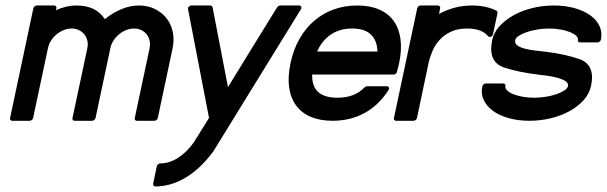

<svg xmlns="http://www.w3.org/2000/svg" viewBox="-20 -423 2175 688"><path d="M254.4 -403.3Q288.1 -403.3 313 -391.8Q337.9 -380.4 356 -354.5Q383.3 -377 414.8 -390.1Q446.3 -403.3 478 -403.3Q509.3 -403.3 534.4 -391.1Q559.6 -378.9 576.2 -358.2Q592.8 -337.4 598.9 -309.6Q605 -281.7 598.6 -250.5L545.4 0Q544.4 3.9 540.8 6.8Q537.1 9.8 533.2 9.8H470.2Q466.3 9.8 464.1 6.8Q461.9 3.9 462.9 0L516.1 -250.5Q519 -264.2 516.1 -277.1Q513.2 -290 505.9 -299.6Q498.5 -309.1 486.8 -314.9Q475.1 -320.8 460.4 -320.8Q445.8 -320.8 431.9 -315.2Q418 -309.6 406.5 -300Q395 -290.5 386.7 -277.8Q378.4 -265.1 375.5 -250.5L322.3 0Q321.3 3.9 317.6 6.8Q314 9.8 310.1 9.8H247.1Q243.2 9.8 241 6.8Q238.8 3.9 239.7 0L293 -250.5Q295.9 -264.2 293 -277.1Q290 -290 282.5 -299.6Q274.9 -309.1 263.2 -314.9Q251.5 -320.8 236.8 -320.8Q222.2 -320.8 208.3 -315.2Q194.3 -309.6 182.9 -300Q171.4 -290.5 163.1 -277.8Q154.8 -265.1 151.9 -250.5L98.6 0Q97.7 3.9 94 6.8Q90.3 9.8 86.4 9.8H23.4Q19.5 9.8 17.3 6.8Q15.1 3.9 16.1 0L99.6 -393.6Q100.6 -397.5 104 -400.4Q107.4 -403.3 111.3 -403.3H174.3Q178.2 -403.3 180.7 -400.4Q183.1 -397.5 182.1 -393.6L180.7 -386.2Q197.8 -394.5 216.6 -398.9Q235.4 -403.3 254.4 -403.3Z M733.9 -403.3Q736.3 -403.3 738.8 -401.4Q741.2 -399.4 741.7 -397L796.9 -110.8Q841.3 -183.1 885 -254.2Q928.7 -325.2 973.1 -397Q975.1 -399.4 978.3 -401.4Q981.4 -403.3 983.9 -403.3H1051.8Q1057.1 -403.3 1059.3 -399.2Q1061.5 -395 1058.1 -389.6L744.6 119.1Q697.8 182.6 644.5 213.9Q591.3 245.1 536.6 245.1Q532.7 245.1 530.3 242.2Q527.8 239.3 528.8 235.4L542 172.4Q543 168.5 546.6 165.5Q550.3 162.6 554.2 162.6Q586.4 162.6 617.7 142.8Q648.9 123 675.8 85.4L675.3 85.9Q689.5 63.5 702.1 42.7Q714.8 22 729 -0.5Q710.4 -98.1 691.4 -195.3Q672.4 -292.5 653.8 -390.1Q652.8 -395.5 656.7 -399.4Q660.6 -403.3 666 -403.3Z M1259.8 -403.3Q1305.2 -403.3 1338.1 -389.2Q1371.1 -375 1390.4 -348.4Q1409.7 -321.8 1415 -283.4Q1420.4 -245.1 1410.2 -196.8Q1408.2 -188 1406.2 -179.9Q1404.3 -171.9 1401.9 -164.6Q1400.9 -160.6 1397.5 -158.2Q1394 -155.8 1390.1 -155.8H1098.6Q1097.7 -112.8 1120.6 -92.8Q1143.6 -72.8 1189.5 -72.8Q1219.7 -72.8 1244.4 -82Q1269 -91.3 1286.1 -109.9Q1290 -113.8 1294.9 -113.8H1366.2Q1371.6 -113.8 1373.5 -109.6Q1375.5 -105.5 1372.1 -100.1Q1336.9 -45.4 1285.9 -17.8Q1234.9 9.8 1171.9 9.8Q1127 9.8 1094 -4.2Q1061 -18.1 1041.3 -44.7Q1021.5 -71.3 1016.1 -109.6Q1010.7 -147.9 1021 -196.8Q1031.2 -245.1 1053 -283.4Q1074.7 -321.8 1105.7 -348.4Q1136.7 -375 1175.8 -389.2Q1214.8 -403.3 1259.8 -403.3ZM1332.5 -238.3Q1331.5 -277.8 1309.1 -299.3Q1286.6 -320.8 1242.2 -320.8Q1197.3 -320.8 1165.5 -299.3Q1133.8 -277.8 1116.2 -238.3Z M1549.3 -403.3Q1553.2 -403.3 1555.7 -400.4Q1558.1 -397.5 1557.1 -393.6L1553.2 -373Q1579.6 -387.7 1609.4 -395.5Q1639.2 -403.3 1671.4 -403.3Q1721.7 -403.3 1758.8 -384.8Q1760.7 -383.8 1762 -381.1Q1763.2 -378.4 1762.7 -376L1746.6 -300.8Q1745.1 -293.9 1739 -291.5Q1732.9 -289.1 1728.5 -293.9Q1706.1 -320.8 1653.8 -320.8Q1620.6 -320.8 1596.7 -309.8Q1572.8 -298.8 1556.2 -281Q1539.6 -263.2 1530 -241Q1520.5 -218.8 1515.6 -196.8L1474.1 0Q1473.1 3.9 1469.5 6.8Q1465.8 9.8 1461.9 9.8H1398.9Q1395 9.8 1392.8 6.8Q1390.6 3.9 1391.6 0L1475.1 -393.6Q1476.1 -397.5 1479.5 -400.4Q1482.9 -403.3 1486.8 -403.3Z M2058.1 -271Q2054.2 -271 2052 -273.9Q2049.8 -276.9 2050.8 -280.8Q2052.2 -288.1 2044.4 -295.2Q2036.6 -302.2 2022.2 -308.1Q2007.8 -314 1988.3 -317.4Q1968.8 -320.8 1947.3 -320.8Q1925.3 -320.8 1904.3 -317.1Q1883.3 -313.5 1866.5 -307.6Q1849.6 -301.8 1838.6 -294.4Q1827.6 -287.1 1826.2 -279.3Q1823.7 -268.1 1832.8 -261Q1841.8 -253.9 1857.4 -249.5Q1873 -245.1 1893.3 -242.4Q1913.6 -239.7 1933.6 -237.8Q2000 -230 2054.7 -211.9Q2114.7 -191.4 2097.7 -114.3Q2091.8 -87.4 2071.8 -64.7Q2051.8 -42 2022 -25.4Q1992.2 -8.8 1954.6 0.5Q1917 9.8 1877 9.8Q1835.9 9.8 1802.5 0.2Q1769 -9.3 1746.3 -25.9Q1723.6 -42.5 1713.1 -65.2Q1702.6 -87.9 1708.5 -114.3Q1709.5 -118.2 1712.9 -121.1Q1716.3 -124 1720.2 -124H1783.2Q1787.1 -124 1789.6 -121.1Q1792 -118.2 1791 -114.3Q1789.6 -106.4 1797.4 -98.9Q1805.2 -91.3 1819.6 -85.4Q1834 -79.6 1853.5 -76.2Q1873 -72.8 1894.5 -72.8Q1915 -72.8 1935.8 -76.2Q1956.5 -79.6 1973.6 -85.4Q1990.7 -91.3 2002.2 -98.9Q2013.7 -106.4 2015.1 -114.3Q2017.1 -124.5 2007.6 -131.3Q1998 -138.2 1981.9 -143.1Q1965.8 -147.9 1945.8 -150.9Q1925.8 -153.8 1907.7 -155.8Q1875 -159.7 1843.8 -166Q1812.5 -172.4 1786.1 -181.2Q1727.5 -201.2 1743.7 -279.3Q1749 -305.7 1769 -328.1Q1789.1 -350.6 1818.8 -367.4Q1848.6 -384.3 1886.2 -393.8Q1923.8 -403.3 1964.8 -403.3Q2005.9 -403.3 2039.3 -393.8Q2072.8 -384.3 2095.5 -367.9Q2118.2 -351.6 2128.4 -329.1Q2138.7 -306.6 2133.3 -280.8Q2132.3 -276.9 2128.7 -273.9Q2125 -271 2121.1 -271Z"/></svg>

Font: Fibel Nord
Style: Bold Italic
Weight: 700
Designer: Peter Wiegel
Foundry: Peter Wioegel
Version: Version 000.000